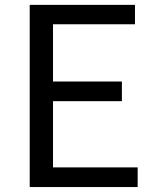

<svg xmlns="http://www.w3.org/2000/svg" viewBox="-20 -753 628 773"><path d="M99.6 0V-733.4H523.4V-655.3H193.4V-424.8H470.7V-345.7H193.4V-79.1H534.2V0Z"/></svg>

Font: irohakakuC Regular
Style: Regular
Weight: 400
Designer: [Source Han Sans]
Ryoko NISHIZUKA Ë•øÂ°öÊ∂ºÂ≠ê (kana & ideographs); Paul D. Hunt (Latin, Greek & Cyrillic); Wenlong ZHAN
Version: Version 1.001.20160904